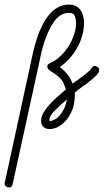

<svg xmlns="http://www.w3.org/2000/svg" viewBox="-57 -570 452 836"><path d="M-2 232Q-5 246 -16 246Q-26 246 -31.5 241Q-37 236 -37 229Q-37 225 -32 206L75 -287Q80 -312 87 -342Q94 -372 103 -400.5Q112 -429 125.5 -456.5Q139 -484 156 -505Q173 -526 195 -538Q217 -550 244 -550Q275 -550 292 -528Q309 -506 309 -469Q309 -445 302 -418.5Q295 -392 281.5 -366.5Q268 -341 248 -318Q228 -295 203 -278Q242 -250 259 -206Q269 -213 281.5 -222Q294 -231 306 -240Q318 -249 327.5 -257.5Q337 -266 342 -274Q348 -283 355 -283Q362 -283 368.5 -277.5Q375 -272 375 -266Q375 -254 363 -242Q351 -230 334 -216.5Q317 -203 299 -190.5Q281 -178 269 -167Q269 -124 260 -98Q251 -72 235.5 -52Q220 -32 200 -20Q180 -8 158 -8Q143 -8 132.5 -17Q122 -26 122 -44Q122 -60 130.5 -76Q139 -92 153.5 -109Q168 -126 187.5 -143.5Q207 -161 230 -181Q230 -181 220 -207Q210 -233 161 -262Q155 -266 152 -270.5Q149 -275 149 -281Q149 -290 161 -295Q187 -307 208 -327.5Q229 -348 243.5 -372Q258 -396 266 -421Q274 -446 274 -468Q274 -489 268 -501.5Q262 -514 244 -514Q223 -514 206.5 -503.5Q190 -493 177 -474Q164 -455 153 -431Q142 -407 134 -381Q126 -355 120.5 -329Q115 -303 110 -280ZM234 -137Q201 -109 179 -86Q157 -63 158 -43Q169 -43 181 -49.5Q193 -56 202.5 -67Q212 -78 221 -95Q230 -112 234 -137Z"/></svg>

Font: Gruenewald VA
Style: Regular
Weight: 400
Designer: Peter Wiegel
Foundry: Peter Wiegel, nach dem Schriftentwurf von Dr. H. Gr¸newald
Version: Version 0.007